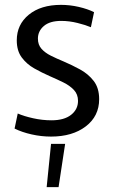

<svg xmlns="http://www.w3.org/2000/svg" viewBox="-20 -551 469 790"><path d="M190 11Q150 11 110 2Q70 -7 40 -22L53 -84Q78 -73 116 -64.5Q154 -56 192 -56Q244 -56 272.5 -78.5Q301 -101 301 -136Q301 -163 284 -181Q267 -199 240.5 -212Q214 -225 184 -238Q152 -252 121 -269.5Q90 -287 69.5 -314.5Q49 -342 49 -385Q49 -450 98.5 -490.5Q148 -531 231 -531Q268 -531 304.5 -522.5Q341 -514 367 -501L354 -439Q333 -448 299 -456.5Q265 -465 232 -465Q185 -465 160.5 -444Q136 -423 136 -392Q136 -367 150.5 -350.5Q165 -334 189 -322Q213 -310 242 -298Q275 -284 309 -265.5Q343 -247 365.5 -218Q388 -189 388 -143Q388 -73 333 -31Q278 11 190 11ZM190 41H248L221 219H172Z"/></svg>

Font: Murecho
Style: Regular
Weight: 400
Designer: Neil Summerour
Foundry: Positype
Version: Version 1.010; ttfautohint (v1.8.3)